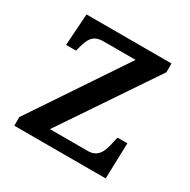

<svg xmlns="http://www.w3.org/2000/svg" viewBox="-127 -656 770 777"><g transform="rotate(30 258.0 -268.0)"><path d="M35 0H462L467 -167H421L415 -142C406 -95 391 -60 344 -60H167L460 -495V-536H63L53 -388H100L102 -398C116 -451 128 -476 179 -476H327L35 -40Z"/></g></svg>

Font: Noto Serif Myanmar Medium
Style: Regular
Weight: 500
Designer: Ben Mitchell and the Monotype Design Team
Foundry: Monotype Imaging Inc.
Version: Version 2.106